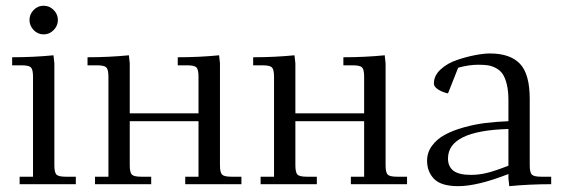

<svg xmlns="http://www.w3.org/2000/svg" viewBox="-20 -637 1945 664"><path d="M22 -411.1V-439Q94.7 -439 165 -445.8L168 -418V-65.9Q168 -41 175 -33.4Q182.1 -25.9 207 -25.9H242.2V0H47.9V-25.9H94.2V-371.1Q94.2 -396 87.2 -403.6Q80.1 -411.1 55.2 -411.1ZM96.4 -533Q82 -547.9 82 -567.9Q82 -587.9 96.4 -602.5Q110.8 -617.2 130.9 -617.2Q150.9 -617.2 165.5 -602.5Q180.2 -587.9 180.2 -567.9Q180.2 -547.9 165.5 -533Q150.9 -518.1 130.9 -518.1Q110.8 -518.1 96.4 -533Z M282.7 -411.1V-439Q355.5 -439 425.8 -445.8L428.7 -418V-245.1H666.5V-371.1Q666.5 -396.5 659.4 -403.8Q652.3 -411.1 627.9 -411.1H594.7V-439Q668 -439 737.8 -445.8L740.7 -418V-65.9Q740.7 -41 747.8 -33.4Q754.9 -25.9 779.8 -25.9H814.9V0H620.6V-25.9H666.5V-217.8H428.7V-65.9Q428.7 -41 435.8 -33.4Q442.9 -25.9 467.8 -25.9H502.9V0H308.6V-25.9H355V-371.1Q355 -396 347.9 -403.6Q340.8 -411.1 315.9 -411.1Z M855.5 -411.1V-439Q928.2 -439 998.5 -445.8L1001.5 -418V-245.1H1239.3V-371.1Q1239.3 -396.5 1232.2 -403.8Q1225.1 -411.1 1200.7 -411.1H1167.5V-439Q1240.7 -439 1310.5 -445.8L1313.5 -418V-65.9Q1313.5 -41 1320.6 -33.4Q1327.6 -25.9 1352.5 -25.9H1387.7V0H1193.4V-25.9H1239.3V-217.8H1001.5V-65.9Q1001.5 -41 1008.5 -33.4Q1015.6 -25.9 1040.5 -25.9H1075.7V0H881.3V-25.9H927.7V-371.1Q927.7 -396 920.7 -403.6Q913.6 -411.1 888.7 -411.1Z M1457 -81.1Q1457 -109.9 1474.1 -133.1Q1491.2 -156.2 1518.8 -171.1Q1546.4 -186 1584 -196.5Q1621.6 -207 1659.4 -211.7Q1697.3 -216.3 1738.3 -217.8V-290Q1738.3 -322.3 1732.7 -345.2Q1727.1 -368.2 1718.3 -381.1Q1709.5 -394 1695.1 -401.6Q1680.7 -409.2 1667 -411.1Q1653.3 -413.1 1634.3 -413.1Q1601.1 -413.1 1564.5 -402.8L1529.3 -314Q1510.3 -317.9 1495.4 -327.4Q1480.5 -336.9 1480.5 -348.1Q1480.5 -375.5 1503.9 -397Q1527.3 -418.5 1560.8 -429.7Q1594.2 -440.9 1624 -446.5Q1653.8 -452.1 1674.3 -452.1Q1744.1 -452.1 1778.1 -416.5Q1812 -380.9 1812 -294.9V-65.9Q1812 -41 1819.1 -33.4Q1826.2 -25.9 1851.1 -25.9H1886.2V0Q1811 0 1741.2 6.8L1738.3 -21V-35.2Q1631.3 6.8 1564.5 6.8Q1505.9 6.8 1481.4 -18.1Q1457 -43 1457 -81.1ZM1529.3 -88.9Q1529.3 -61 1548.1 -46.6Q1566.9 -32.2 1608.4 -32.2Q1635.7 -32.2 1663.3 -38.8Q1690.9 -45.4 1738.3 -64V-190.9Q1529.3 -185.1 1529.3 -88.9Z"/></svg>

Font: Dihjauti S
Style: Regular
Weight: 400
Designer: T. Christopher White
Version: Version 3.0.0